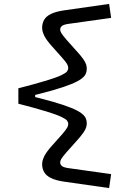

<svg xmlns="http://www.w3.org/2000/svg" viewBox="-20 -821 654 980"><path d="M195.1 -678.8Q195.1 -701.7 205.2 -719.6Q215.3 -737.5 239.4 -749.5Q263.5 -761.6 305.3 -767.9L536.9 -801L547.3 -729.7L326.2 -698.7Q303 -695 295.1 -687.6Q287.2 -680.2 287.2 -669.8Q287.2 -662.4 293.1 -652.1Q299 -641.9 318.1 -619.6L366.8 -565.1Q392.6 -537.3 404.4 -520.2Q416.3 -503.1 419.6 -492Q422.9 -480.8 422.9 -469.8Q422.9 -456.5 417.7 -444.2Q412.6 -431.9 395.2 -418.8Q377.8 -405.6 342.5 -391.3Q307.3 -376.9 247.9 -359.7Q188.5 -342.5 98.2 -322H73.7V-370.3Q164.3 -393.7 216.1 -409.5Q267.9 -425.3 291.9 -436.7Q316 -448.1 322.2 -456.6Q328.4 -465.2 328.4 -473.5Q328.4 -483 322.7 -493.6Q316.9 -504.2 295.4 -528.5L246.7 -583Q218.1 -614.7 206.6 -637.3Q195.1 -660 195.1 -678.8ZM73.7 -291.7V-370.3H159.5V-291.7ZM195.1 16.8Q195.1 -2 206.6 -24.7Q218.1 -47.3 246.7 -79L295.4 -133.5Q316.9 -158.8 322.7 -169Q328.4 -179.3 328.4 -188.5Q328.4 -197.1 322.2 -205.4Q316 -213.6 291.9 -225Q267.9 -236.4 216.1 -252.3Q164.3 -268.3 73.7 -291.7V-340H98.2Q188.5 -319.5 247.9 -302.3Q307.3 -285.1 342.5 -270.7Q377.8 -256.4 395 -243.2Q412.3 -230.1 417.6 -217.8Q422.9 -205.5 422.9 -192.2Q422.9 -181.9 419.6 -170.5Q416.3 -159.2 404.4 -142.3Q392.6 -125.4 366.8 -96.9L318.1 -42.4Q299 -20.5 293.1 -10.2Q287.2 0.1 287.2 7.8Q287.2 18.2 295.1 25.6Q303 33 326.2 36.7L547.3 67.7L536.9 139L305.3 105.9Q263.5 99.6 239.4 87.4Q215.3 75.1 205.2 57.4Q195.1 39.7 195.1 16.8Z"/></svg>

Font: Intel One Mono Light
Style: Regular
Weight: 300
Monospace: yes
Designer: Fred Shallcrass
Foundry: Frere-Jones Type LLC
Version: Version 1.004